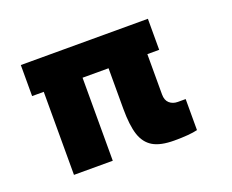

<svg xmlns="http://www.w3.org/2000/svg" viewBox="-100 -754 1126 930"><g transform="rotate(-20 463.0 -289.0)"><path d="M474 -220V-428H340V0H140V-428H80V-588H735V-428H674V-220Q674 -190 691 -175Q708 -160 734 -160H774V0Q734 10 654 10Q583 10 544.5 -13Q506 -36 490 -85Q474 -134 474 -220Z"/></g></svg>

Font: Dashboard
Style: Regular
Weight: 400
Designer: jaiki
Version: Version 1.000